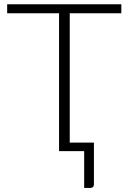

<svg xmlns="http://www.w3.org/2000/svg" viewBox="-20 -728 623 925"><path d="M316 -664V-41H432.5V161Q432.5 168.5 427.8 173Q423 177.5 415 177.5H385.5V0H264.5V-664H14.5V-707.5H564.5V-664Z"/></svg>

Font: Lato 2
Style: Regular
Weight: 300
Designer: Lukasz Dziedzic with Adam Twardoch and Botio Nikoltchev
Foundry: tyPoland Lukasz Dziedzic
Version: Version 2.015; 2015-08-06; http://www.latofonts.com/